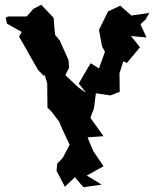

<svg xmlns="http://www.w3.org/2000/svg" viewBox="-20 -758 658 805"><path d="M309 -391 254 -443 270 -475 267 -507 230 -589 211 -612 207 -652 205 -683 153 -738 120 -721 92 -689H14L4 -684L9 -659L71 -624L60 -604L81 -568C101 -533 120 -498 140 -464L165 -439L166 -447L178 -409L179 -307L197 -289L228 -248L243 -213L272 -151L243 -96L220 -72L217 -42L252 25L294 -15L330 27L406 16L344 -22L414 -61L371 -125L347 -182L414 -187L359 -264L374 -304L382 -367L443 -358L482 -373L481 -451L497 -501L512 -494L567 -560L529 -607L594 -601L569 -656L591 -677L606 -704C581 -700 556 -696 531 -693L484 -734L433 -710L395 -633L408 -563L420 -541L395 -471L360 -493L310 -408L341 -369Z"/></svg>

Font: Asimov Aggro
Style: Medium
Weight: 500
Designer: Google
Version: Version 2.000980; 2014